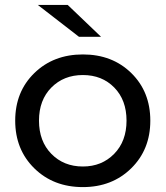

<svg xmlns="http://www.w3.org/2000/svg" viewBox="-20 -757 675 783"><path d="M302 -607 134 -737H256L392 -607ZM318 6Q198 6 120 -70.5Q42 -147 42 -265Q42 -383 120 -459Q198 -535 318 -535Q438 -535 515.5 -459Q593 -383 593 -265Q593 -147 515 -70.5Q437 6 318 6ZM318 -78Q395 -78 445.5 -129.5Q496 -181 496 -265Q496 -349 446 -400Q396 -451 318 -451Q240 -451 189.5 -400Q139 -349 139 -265Q139 -181 189.5 -129.5Q240 -78 318 -78Z"/></svg>

Font: Montserrat
Style: Regular
Weight: 500
Designer: Julieta Ulanovsky
Foundry: Julieta Ulanovsky
Version: Version 7.200;PS 007.200;hotconv 1.0.88;makeotf.lib2.5.64775